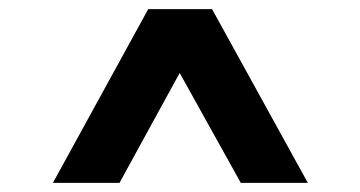

<svg xmlns="http://www.w3.org/2000/svg" viewBox="-20 -708 790 421"><path d="M96 -307 305 -688H445L655 -307H508L374 -548L242 -307Z"/></svg>

Font: Archivo SemiBold Expanded Black
Style: Regular
Weight: 900
Width: 7
Version: Version 2.001